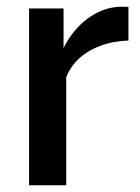

<svg xmlns="http://www.w3.org/2000/svg" viewBox="-20 -548 414 568"><path d="M360 -428Q296 -426 246.5 -398.5Q197 -371 176 -320V0H66V-523H168V-406Q195 -460 238.5 -492.5Q282 -525 332 -528Q342 -528 348.5 -528Q355 -528 360 -527Z"/></svg>

Font: IngvarSans
Style: Regular
Weight: 600
Version: Version 3.000